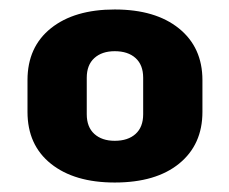

<svg xmlns="http://www.w3.org/2000/svg" viewBox="-20 -738 484 405"><path d="M222 -353Q137 -353 87.5 -392.5Q38 -432 38 -502V-569Q38 -639 87.5 -678.5Q137 -718 222 -718Q308 -718 357.5 -678Q407 -638 407 -569V-502Q407 -433 358 -393Q309 -353 222 -353ZM222 -441Q250 -441 266 -455.5Q282 -470 282 -497V-574Q282 -601 266 -615.5Q250 -630 222 -630Q195 -630 179 -615.5Q163 -601 163 -574V-497Q163 -470 179 -455.5Q195 -441 222 -441Z"/></svg>

Font: Pathway Extreme SemiCondensed ExtraBold
Style: Regular
Weight: 800
Width: 4
Version: Version 1.001;gftools[0.9.26]